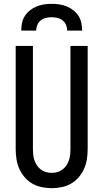

<svg xmlns="http://www.w3.org/2000/svg" viewBox="-20 -975 540 1003"><path d="M250 8Q224 8 197.5 2.5Q171 -3 148.5 -16Q126 -29 108.5 -49.5Q91 -70 80.5 -94Q70 -118 66 -144Q62 -170 62 -196V-735H152V-196Q152 -181 153.5 -166.5Q155 -152 160 -137.5Q165 -123 173.5 -110.5Q182 -98 194 -89Q206 -80 220.5 -76Q235 -72 250 -72Q265 -72 279.5 -76Q294 -80 306 -89Q318 -98 326.5 -110.5Q335 -123 340 -137.5Q345 -152 346.5 -166.5Q348 -181 348 -196V-735H438V-196Q438 -170 434 -144Q430 -118 419.5 -94Q409 -70 391.5 -49.5Q374 -29 351.5 -16Q329 -3 302.5 2.5Q276 8 250 8ZM91 -815Q91 -835 95 -855Q99 -875 110 -892Q121 -909 137 -921.5Q153 -934 171.5 -941.5Q190 -949 210 -952Q230 -955 250 -955Q270 -955 290 -952Q310 -949 328.5 -941.5Q347 -934 363 -921.5Q379 -909 390 -892Q401 -875 405 -855Q409 -835 409 -815H331Q331 -830 325 -844.5Q319 -859 307 -868.5Q295 -878 280 -881.5Q265 -885 250 -885Q235 -885 220 -881.5Q205 -878 193 -868.5Q181 -859 175 -844.5Q169 -830 169 -815Z"/></svg>

Font: Iosevka Custom Medium
Style: Regular
Weight: 500
Monospace: yes
Designer: Belleve Invis
Foundry: Belleve Invis
Version: Version 32.5.0; ttfautohint (v1.8.4)